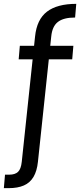

<svg xmlns="http://www.w3.org/2000/svg" viewBox="-64 -786 417 997"><path d="M-44 191 -38 121H-16Q14 121 29.5 106.5Q45 92 49 54L118 -596Q127 -685 180 -725.5Q233 -766 332 -766L326 -695Q266 -695 236.5 -672Q207 -649 202 -596L133 54Q128 102 110 132.5Q92 163 60 177Q28 191 -19 191ZM33 -478 39 -548H317L311 -478Z"/></svg>

Font: DM Sans 11pt
Style: Regular
Weight: 400
Version: Version 4.004;gftools[0.9.30]